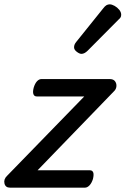

<svg xmlns="http://www.w3.org/2000/svg" viewBox="-35 -864 578 884"><path d="M11 0Q-10 0 -14.5 -19.5Q-19 -39 -2 -55L353 -420H134Q123 -420 119 -430Q115 -440 120 -460Q126 -480 135.5 -490Q145 -500 156 -500H470Q487 -500 494.5 -490Q502 -480 501 -467Q500 -454 491 -445L138 -80H379Q390 -80 394 -70.5Q398 -61 393 -40Q387 -21 377 -10.5Q367 0 356 0ZM340 -616Q331 -616 318.5 -625.5Q306 -635 306 -646Q306 -653 308.5 -659Q311 -665 316 -671L439 -824Q448 -836 455 -840Q462 -844 470 -844Q480 -844 492.5 -837Q505 -830 514 -819Q523 -808 523 -796Q523 -788 519.5 -783Q516 -778 510 -773L369 -631Q354 -616 340 -616Z"/></svg>

Font: Playwrite CA
Style: Regular
Weight: 400
Designer: Veronika Burian, José Scaglione
Foundry: TypeTogether
Version: Version 1.002